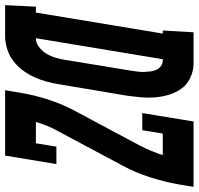

<svg xmlns="http://www.w3.org/2000/svg" viewBox="-90 -742 775 749"><g transform="rotate(90 297.5 -367.5)"><path d="M-57 0 -51 -120H-28L54 -615H42L49 -735H79H174Q202 -734 227 -722Q252 -710 267.5 -689.5Q283 -669 291.5 -642.5Q300 -616 302.5 -588Q305 -560 302.5 -531Q300 -502 296 -474L252 -212Q248 -187 241.5 -162.5Q235 -138 224 -114Q213 -90 197.5 -69Q182 -48 160 -31.5Q138 -15 113 -7.5Q88 0 64 0ZM72 -120Q90 -120 106 -132Q122 -144 132 -160.5Q142 -177 147.5 -195Q153 -213 156 -231L199 -493Q201 -506 202.5 -518.5Q204 -531 203.5 -543.5Q203 -556 201.5 -568Q200 -580 195 -590.5Q190 -601 180.5 -608Q171 -615 158 -615H154ZM275 0 285 -60Q294 -115 312 -170Q330 -225 358 -277L425 -402L492 -528Q503 -549 512 -571Q521 -593 528 -615H444L431 -535H364L397 -735H652L642 -675Q632 -620 614.5 -565Q597 -510 569 -458L435 -207Q423 -186 414 -164Q405 -142 399 -120H482L495 -200H563L530 0Z"/></g></svg>

Font: Iosevka Curly Slab HvEx
Style: Italic
Weight: 900
Width: 7
Italic angle: -9°
Monospace: yes
Designer: Belleve Invis
Foundry: Belleve Invis
Version: Version 11.1.0; ttfautohint (v1.8.3)